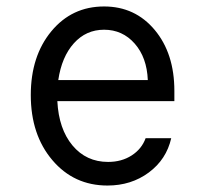

<svg xmlns="http://www.w3.org/2000/svg" viewBox="-20 -570 640 600"><path d="M159.2 -253.9Q163.6 -167 206.5 -115.5Q249.5 -64 317.9 -64Q359.9 -64 391.4 -84.2Q422.9 -104.5 435.1 -138.2H515.1Q500 -71.8 445.1 -31Q390.1 9.8 315.9 9.8Q210.9 9.8 143.6 -69.6Q76.2 -148.9 76.2 -272.9Q76.2 -394.5 140.4 -472.2Q204.6 -549.8 305.2 -549.8Q402.3 -549.8 463.6 -476.3Q524.9 -402.8 524.9 -286.1V-253.9ZM305.2 -477.1Q249 -477.1 210.9 -434.8Q172.9 -392.6 162.1 -319.8H441.9Q439 -390.6 400.9 -433.8Q362.8 -477.1 305.2 -477.1Z"/></svg>

Font: CommitMono
Style: Regular
Weight: 400
Monospace: yes
Designer: Eigil Nikolajsen
Foundry: Eigil Nikolajsen
Version: Version 1.143